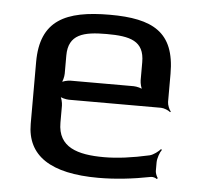

<svg xmlns="http://www.w3.org/2000/svg" viewBox="-43 -538 620 592"><g transform="rotate(5 267.5 -242.0)"><path d="M274 -494C137 -494 60 -458 60 -329V-138C60 -39 134 10 282 10C334 10 388 4 444 -7C450 -8 459 -5 462 -2L465 -5C462 -8 457 -20 457 -26V-53C457 -66 464 -85 470 -93L467 -95C461 -88 446 -76 434 -73C381 -61 334 -55 294 -55C212 -55 151 -73 151 -149V-202C151 -211 147 -228 142 -233L140 -231C145 -226 162 -222 171 -222H456C465 -222 480 -216 485 -211L487 -213C482 -218 476 -233 476 -242V-329C476 -458 407 -494 274 -494ZM269 -434C342 -434 386 -423 386 -357V-301C386 -292 390 -275 395 -270L397 -272C392 -277 375 -281 366 -281H171C162 -281 145 -277 140 -272L142 -270C147 -275 151 -292 151 -301V-357C151 -423 198 -434 269 -434Z"/></g></svg>

Font: Gamestation Storm
Style: Regular
Weight: 400
Designer: Jonas Hecksher
Foundry: Jonas Hecksher, Playtypeª, e-types AS
Version: Version 1.003